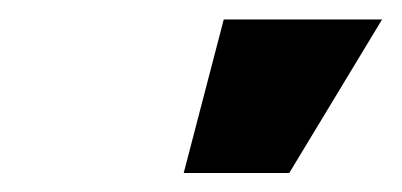

<svg xmlns="http://www.w3.org/2000/svg" viewBox="-20 -756 417 199"><path d="M170.4 -576.7 211.9 -735.8H376L279.8 -576.7Z"/></svg>

Font: Inter Display Black
Style: Italic
Weight: 900
Italic angle: -9.39999°
Designer: Rasmus Andersson
Foundry: rsms
Version: Version 4.000;git-a52131595